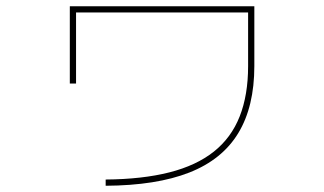

<svg xmlns="http://www.w3.org/2000/svg" viewBox="-20 -576 1040 616"><path d="M319 0Q437 -1 523.5 -23Q610 -45 666 -89.5Q722 -134 749 -202.5Q776 -271 776 -364V-536H224V-308H204V-556H796V-364Q796 -234 744.5 -149Q693 -64 587.5 -22.5Q482 19 319 20Z"/></svg>

Font: M PLUS 2 Thin Thin
Style: Regular
Weight: 250
Version: Version 1.001